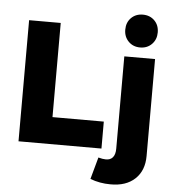

<svg xmlns="http://www.w3.org/2000/svg" viewBox="-63 -848 1001 1107"><g transform="rotate(5 437.5 -294.5)"><path d="M813 -695Q813 -654 786.5 -627Q760 -600 719 -600Q678 -600 651.5 -627Q625 -654 625 -695Q625 -737 651.5 -763.5Q678 -790 719 -790Q760 -790 786.5 -763.5Q813 -737 813 -695ZM68 -701H251V-156H548V0H68ZM535 53Q560 60 577 60Q604 61 618.5 44Q633 27 633 -7V-541H811V20Q811 105 759 153.5Q707 202 617 201Q555 201 500 180Z"/></g></svg>

Font: Montserrat arm
Style: Bold
Weight: 700
Designer: Julieta Ulanovsky
Foundry: Julieta Ulanovsky
Version: Version 6.000;PS 006.000;hotconv 1.0.88;makeotf.lib2.5.64775